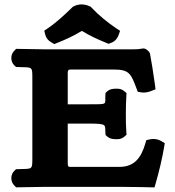

<svg xmlns="http://www.w3.org/2000/svg" viewBox="-20 -833 780 856"><path d="M282 -368V-508.4C282 -521.3 287.1 -523 294.4 -523H488.2C556.8 -523 564.1 -503.7 588.8 -438.1L594.2 -423.8L609.1 -421.3C618.9 -419.7 628.1 -420.3 636.3 -421.9C643.5 -423.3 649.9 -425.6 655.4 -427.8L673.4 -435L671 -454.2C665.9 -493.9 652.5 -576.2 648.7 -594.1C647.1 -601.6 631.8 -617 620.2 -617H618L615.8 -616.6C599.1 -613.7 594.8 -613 568.2 -613H185.3C185.3 -613 112.8 -614 62.7 -615L52 -615.2L44.5 -607.7C25.8 -590.5 25.8 -558.1 44.5 -540.9L51.4 -534.5L61.1 -534.1C126.4 -531.5 124.2 -540.1 124.2 -476.9V-136.1C124.2 -72.9 126.4 -81.5 61.1 -78.9L51.4 -78.5L44.5 -72.1C25.8 -54.9 25.8 -22.5 44.5 -5.3L52 2.2L62.7 2C111.8 1 186.4 0 186.4 0H513C566.5 0 649.5 2 649.5 2L668.8 2.5L674.2 -16C688.5 -65 703.6 -128.5 711.8 -177.9L714.6 -194.7L700 -203.4C694.6 -206.7 688.7 -209.2 682.5 -210.9C671 -214 658.7 -214.2 646.5 -211.4L632.3 -208.1L628.2 -194.1C609 -128.8 579.2 -89 511.8 -89H294.4C286.6 -89 282 -89.2 282 -103.2V-282H375.5C461.6 -282 447.1 -276 449.9 -240.3L450.7 -230.9L458.1 -224.3C469.5 -214.3 481.2 -213.4 489.9 -212.8C502 -211.8 519.7 -210.6 535.1 -224.3L544.1 -232.3L543.3 -243.6C541.1 -274.9 541.1 -293.1 541.1 -326C541.1 -357.6 541.9 -379.7 543.4 -406.8L544 -417.9L535.1 -425.7C520.2 -438.9 503.5 -438 491.9 -437.4C482.6 -436.9 470.1 -436.3 458.1 -425.7L450.5 -418.9L449.9 -409.4C447.1 -365.9 464.8 -368 375.5 -368ZM384.4 -803 379.1 -805.4C357.2 -815.1 331.6 -817 308 -804.4L304.5 -802.6L301.7 -799.8C267 -766.1 230.9 -732.2 191.7 -705.9L177.3 -696.2L181.2 -680.6C182.7 -674.5 185.2 -667.3 190.3 -660.3C195.1 -653.8 201.7 -648.4 208.9 -644.2L221.8 -636.5L236 -642.2C274.4 -657.4 306.3 -671.9 344.9 -695.3C378.7 -674.5 414.3 -658 452.7 -642.3L464 -637.7L475.4 -641.9C497.3 -650.1 505.7 -667.7 509.5 -678.6L515.3 -695.5L499.5 -706C460.5 -731.9 420.2 -764.8 388.1 -799Z"/></svg>

Font: Linux Libertine Mono O 
Style: Mono Bold
Weight: 400
Designer: Philipp H. Poll
Foundry: Philipp H. Poll
Version: Version 5.1.7